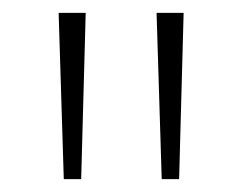

<svg xmlns="http://www.w3.org/2000/svg" viewBox="-20 -734 377 298"><path d="M79 -456 71 -714H113L106 -456ZM231 -456 223 -714H265L258 -456Z"/></svg>

Font: Noto Sans Khmer SemiCondensed ExtraLight
Style: Regular
Weight: 200
Width: 4
Designer: Danh Hong and the Monotype Design Team
Foundry: Monotype Imaging Inc.
Version: Version 2.004; ttfautohint (v1.8.4.7-5d5b)